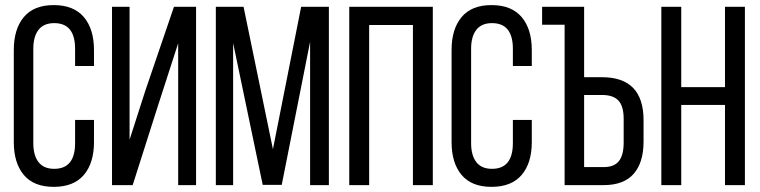

<svg xmlns="http://www.w3.org/2000/svg" viewBox="-20 -727 2985 754"><path d="M190.9 -707Q269.5 -707 309.3 -659.9Q349.1 -612.8 349.1 -530.8V-467.8H274.9V-535.2Q274.9 -636.2 192.9 -636.2Q151.9 -636.2 131.3 -609.9Q110.8 -583.5 110.8 -535.2V-165Q110.8 -116.7 131.3 -90.3Q151.9 -64 192.9 -64Q274.9 -64 274.9 -165V-255.9H349.1V-168.9Q349.1 -86.9 309.3 -40Q269.5 6.8 190.9 6.8Q112.8 6.8 73.5 -40Q34.2 -86.9 34.2 -168.9V-530.8Q34.2 -612.8 73.5 -659.9Q112.8 -707 190.9 -707Z M679.7 -557.1 604 -323.2 501 0H419.9V-700.2H488.8V-178.2L550.8 -371.1L663.1 -700.2H750V0H679.7Z M1197.8 -563 1086.4 -1H1011.7L895.5 -558.1V0H827.6V-700.2H936.5L1051.8 -141.1L1162.6 -700.2H1271.5V0H1197.8Z M1601.6 -628.9H1429.7V0H1351.6V-700.2H1679.7V0H1601.6Z M1910.2 -707Q1988.8 -707 2028.6 -659.9Q2068.4 -612.8 2068.4 -530.8V-467.8H1994.1V-535.2Q1994.1 -636.2 1912.1 -636.2Q1871.1 -636.2 1850.6 -609.9Q1830.1 -583.5 1830.1 -535.2V-165Q1830.1 -116.7 1850.6 -90.3Q1871.1 -64 1912.1 -64Q1994.1 -64 1994.1 -165V-255.9H2068.4V-168.9Q2068.4 -86.9 2028.6 -40Q1988.8 6.8 1910.2 6.8Q1832 6.8 1792.7 -40Q1753.4 -86.9 1753.4 -168.9V-530.8Q1753.4 -612.8 1792.7 -659.9Q1832 -707 1910.2 -707Z M2273.9 -423.8H2344.2Q2507.3 -423.8 2507.3 -254.9V-170.9Q2507.3 -88.9 2468.5 -44.4Q2429.7 0 2350.1 0H2197.3V-629.9H2108.9V-700.2H2273.9ZM2273.9 -70.8H2350.1Q2392.1 -70.8 2410.6 -94.5Q2429.2 -118.2 2429.2 -167V-259.8Q2429.2 -310.1 2408.7 -332Q2388.2 -354 2344.2 -354H2273.9Z M2827.1 -314.9H2655.3V0H2577.1V-700.2H2655.3V-384.8H2827.1V-700.2H2905.3V0H2827.1Z"/></svg>

Font: Bebas Neue Regular
Style: Regular
Weight: 400
Designer: Ryoichi Tsunekawa
Foundry: Ryoichi Tsunekawa
Version: Version 001.003